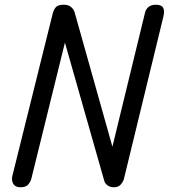

<svg xmlns="http://www.w3.org/2000/svg" viewBox="-20 -792 714 812"><path d="M67 0Q45 0 36.5 -14Q28 -28 32 -47L203 -735Q208 -753 217 -762.5Q226 -772 250 -772Q270 -772 281 -762Q292 -752 295 -742L466 -134L446 -133L593 -737Q596 -752 607.5 -762Q619 -772 639 -772Q663 -772 670 -759Q677 -746 671 -722L504 -35Q501 -24 491 -12Q481 0 462 0Q446 0 435 -8Q424 -16 421 -27L244 -649L264 -650L113 -38Q110 -25 100 -12.5Q90 0 67 0Z"/></svg>

Font: Edu TAS Beginner Medium
Style: Regular
Weight: 500
Version: Version 1.003